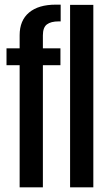

<svg xmlns="http://www.w3.org/2000/svg" viewBox="-20 -806 450 826"><path d="M64.5 0H164.5V-525.5H240V-598H164.5V-654Q164.5 -688 181.8 -701Q199 -714 232.5 -714H241V-786H220Q145.5 -786 105 -752Q64.5 -718 64.5 -654.5V-598H8V-525.5H64.5ZM281.5 0H381.5V-785H281.5Z"/></svg>

Font: Anybody ExtraCondensed Medium
Style: Regular
Weight: 500
Width: 2
Version: Version 1.113;gftools[0.9.25]